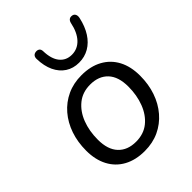

<svg xmlns="http://www.w3.org/2000/svg" viewBox="-213 -859 983 983"><g transform="rotate(-45 278.0 -368.0)"><path d="M255.3 8.9Q190.2 8.9 142.7 -17Q95.2 -42.9 69.8 -91.1Q44.4 -139.2 44.4 -205.2Q44.4 -266.9 62.5 -319.7Q80.6 -372.4 114.6 -412Q148.7 -451.6 195.6 -473.4Q242.5 -495.3 300.5 -495.3Q366.2 -495.3 413.4 -469.3Q460.7 -443.4 486.1 -395.5Q511.4 -347.6 511.4 -281.2Q511.4 -219.4 493.3 -166.7Q475.3 -114 441.2 -74.4Q407.2 -34.8 360.3 -12.9Q313.4 8.9 255.3 8.9ZM257.8 -56.4Q313.3 -56.4 351.5 -87.1Q389.6 -117.9 409.5 -169.8Q429.4 -221.7 429.4 -284.1Q429.4 -355.8 394.6 -392.9Q359.7 -430 298 -430Q243 -430 204.6 -399.2Q166.3 -368.4 146.3 -317Q126.4 -265.7 126.4 -202.2Q126.4 -131 161.3 -93.7Q196.1 -56.4 257.8 -56.4ZM337.9 -548.9Q296 -548.9 264.9 -569.2Q233.8 -589.5 216.1 -626.8Q198.5 -664.2 197.1 -715.8Q196.6 -728.5 202.5 -736.1Q208.3 -743.6 220 -745.1Q232.3 -746.6 240.3 -740.7Q248.4 -734.8 248.9 -721.1Q250.3 -663.9 274.6 -633.8Q299 -603.7 340.3 -603.7Q381.7 -603.7 410.8 -634.5Q439.9 -665.4 451.5 -722.6Q454.5 -734.8 462 -740.7Q469.6 -746.6 480.8 -745.1Q493 -744.1 498.6 -734.3Q504.3 -724.5 500.9 -708.8Q489.9 -658.7 467 -622.8Q444.1 -586.9 411.2 -567.9Q378.3 -548.9 337.9 -548.9Z"/></g></svg>

Font: Nunito ExtraLight
Style: Italic
Weight: 200
Italic angle: -9°
Designer: Vernon Adams
Foundry: Vernon Adams
Version: Version 3.602